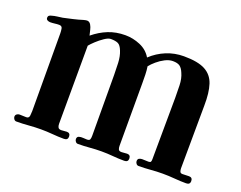

<svg xmlns="http://www.w3.org/2000/svg" viewBox="-91 -707 1102 877"><g transform="rotate(20 460.0 -268.0)"><path d="M896 -13Q896 4 877 4Q849 4 820 1.5Q791 -1 762 -1Q733 -1 704 1.5Q675 4 646 4Q639 4 634.5 -2Q630 -8 630 -14Q630 -24 636.5 -27.5Q643 -31 651 -31Q659 -31 667 -30.5Q675 -30 682 -30Q691 -30 693 -34.5Q695 -39 695 -46L697 -348Q697 -374 696 -406.5Q695 -439 684 -463Q676 -483 664.5 -491.5Q653 -500 630 -500Q612 -500 592.5 -490Q573 -480 556 -465.5Q539 -451 529 -438Q532 -419 532.5 -398.5Q533 -378 533 -358V-53Q533 -43 536 -36Q539 -29 551 -29Q558 -29 564.5 -30Q571 -31 578 -31Q595 -31 595 -13Q595 4 576 4Q548 4 520.5 1.5Q493 -1 465 -1Q437 -1 408.5 1.5Q380 4 351 4Q344 4 339.5 -2Q335 -8 335 -14Q335 -25 344 -28Q353 -31 364.5 -30Q376 -29 383 -29Q395 -29 397.5 -35.5Q400 -42 400 -53Q400 -127 399.5 -200.5Q399 -274 399 -348Q399 -374 397.5 -406.5Q396 -439 386 -463Q377 -486 364.5 -492Q352 -498 329 -498Q317 -498 298.5 -485.5Q280 -473 264 -458Q248 -443 240 -433Q240 -338 239.5 -243Q239 -148 239 -53Q239 -42 243 -35.5Q247 -29 258 -29Q265 -29 271.5 -30Q278 -31 285 -31Q302 -31 302 -13Q302 4 283 4Q255 4 227 1.5Q199 -1 170 -1Q141 -1 111 1.5Q81 4 52 4Q45 4 40.5 -2Q36 -8 36 -14Q36 -22 42 -26.5Q48 -31 55 -31Q63 -31 71.5 -30.5Q80 -30 88 -30Q101 -30 102.5 -43.5Q104 -57 104 -66Q104 -160 103.5 -254.5Q103 -349 103 -443Q103 -453 101 -465.5Q99 -478 85 -478Q75 -478 64 -476.5Q53 -475 42 -475Q35 -475 28.5 -478.5Q22 -482 22 -490Q22 -497 26.5 -500.5Q31 -504 37 -505Q50 -509 63 -510.5Q76 -512 89 -514Q112 -519 136 -524.5Q160 -530 182 -537Q187 -538 190.5 -539Q194 -540 198 -540Q210 -540 217 -528Q223 -518 226 -504.5Q229 -491 232 -479Q266 -507 303.5 -522Q341 -537 386 -537Q423 -537 458.5 -522Q494 -507 513 -475Q545 -505 585 -521.5Q625 -538 670 -538Q738 -538 773.5 -519Q809 -500 822 -460.5Q835 -421 834 -358L832 -53Q832 -45 834.5 -37.5Q837 -30 847 -30Q855 -30 863 -30.5Q871 -31 879 -31Q896 -31 896 -13Z"/></g></svg>

Font: l_WÎãfOS
Style: ^8Ä
Weight: 700
Designer: LiuPeng
Version: Version 1.3